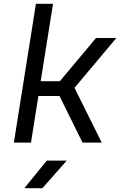

<svg xmlns="http://www.w3.org/2000/svg" viewBox="-20 -750 640 1010"><path d="M53 0H143L182 -245H293L414 0H515L372 -288L592 -550H485L295 -323H194L259 -730H169ZM108 240H203L331 95H226Z"/></svg>

Font: JetBrains Mono
Style: Italic
Weight: 400
Italic angle: -9°
Monospace: yes
Designer: Philipp Nurullin, Konstantin Bulenkov
Foundry: JetBrains
Version: Version 2.305